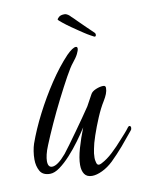

<svg xmlns="http://www.w3.org/2000/svg" viewBox="-74 -665 541 720"><g transform="rotate(-10 197.0 -304.5)"><path d="M219 3Q199 3 190 -10Q181 -23 181 -45Q181 -71 191.5 -107.5Q202 -144 217 -182Q203 -160 184 -134Q165 -108 144 -85Q123 -62 102.5 -47Q82 -32 65 -32Q37 -32 26.5 -51Q16 -70 16 -95Q16 -111 18.5 -126.5Q21 -142 25 -154Q43 -205 72 -261.5Q101 -318 135.5 -370Q170 -422 206 -460Q230 -484 242 -484Q248 -484 248 -477Q248 -470 241.5 -457Q235 -444 221 -427Q210 -414 191 -379.5Q172 -345 150 -301.5Q128 -258 108.5 -215Q89 -172 76 -140Q68 -121 64.5 -106Q61 -91 61 -81Q61 -57 77 -57Q98 -57 131 -96Q139 -106 154 -126.5Q169 -147 186.5 -171.5Q204 -196 220 -219Q236 -242 246 -257L269 -299Q274 -309 289.5 -315.5Q305 -322 318 -322Q327 -322 327 -313Q327 -302 322.5 -290.5Q318 -279 310 -266Q295 -242 281 -209Q267 -176 256.5 -145Q246 -114 243 -96Q239 -79 239 -62Q239 -58 239.5 -54Q240 -50 241 -47Q243 -34 251 -34Q255 -34 261 -37Q283 -48 305 -68.5Q327 -89 347 -112Q357 -123 366 -133Q375 -143 383 -154Q386 -157 388 -157Q394 -157 394 -149Q394 -143 390 -139L346 -86Q335 -73 323 -60.5Q311 -48 300 -37Q280 -18 258 -7.5Q236 3 219 3ZM317 -510Q315 -511 304 -517Q293 -523 281 -531Q269 -539 263 -543Q254 -549 237.5 -560.5Q221 -572 207.5 -583Q194 -594 193 -596Q193 -600 200 -606Q207 -612 221 -612Q228 -612 234.5 -607.5Q241 -603 245 -598Q252 -592 265 -578.5Q278 -565 293.5 -550.5Q309 -536 321 -524Q324 -521 324 -517Q324 -508 317 -510Z"/></g></svg>

Font: Birthstone Bounce
Style: Regular
Weight: 400
Designer: Robert E. Leuschke
Foundry: Rob Leuschke
Version: Version 1.010; ttfautohint (v1.8.3)